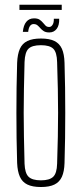

<svg xmlns="http://www.w3.org/2000/svg" viewBox="-20 -764 336 790"><path d="M148.5 5.5Q113.5 5.5 92.5 -4.8Q71.5 -15 61.8 -36.8Q52 -58.5 50.5 -93.5Q49 -144 48.2 -195.8Q47.5 -247.5 47.5 -299.5Q47.5 -351.5 48.2 -403.2Q49 -455 50.5 -505.5Q52 -541.5 61.8 -563.2Q71.5 -585 92.5 -595.2Q113.5 -605.5 148.5 -605.5Q183.5 -605.5 204.2 -595.2Q225 -585 234.8 -563.2Q244.5 -541.5 245.5 -505.5Q247 -455 247.8 -403.2Q248.5 -351.5 248.5 -299.8Q248.5 -248 247.8 -196.2Q247 -144.5 245.5 -93.5Q244.5 -58.5 234.8 -36.8Q225 -15 204.2 -4.8Q183.5 5.5 148.5 5.5ZM148.5 -22Q183.5 -22 198.8 -36.5Q214 -51 215 -90.5Q217 -151.5 218 -202Q219 -252.5 219 -299.8Q219 -347 218 -397.2Q217 -447.5 215 -508.5Q214 -549 199.2 -563.5Q184.5 -578 148.5 -578Q112 -578 97.2 -563.5Q82.5 -549 81 -508.5Q79.5 -447.5 78.5 -397.2Q77.5 -347 77.5 -299.8Q77.5 -252.5 78.5 -202Q79.5 -151.5 81 -90.5Q82.5 -51 97.8 -36.5Q113 -22 148.5 -22ZM201.5 -687H223.5Q224.5 -660 213.2 -645.2Q202 -630.5 183 -630.5Q168.5 -630.5 160.2 -635.8Q152 -641 146.2 -647.8Q140.5 -654.5 134.2 -659.8Q128 -665 118 -665Q109 -665 103.2 -656.8Q97.5 -648.5 96 -633H74Q76.5 -660 88.2 -674.2Q100 -688.5 120 -688.5Q135 -688.5 143 -683Q151 -677.5 156.5 -670.8Q162 -664 167.5 -658.5Q173 -653 182.5 -653Q190.5 -653 196.2 -661.8Q202 -670.5 201.5 -687ZM60 -744.5H234V-723H60Z"/></svg>

Font: Big Shoulders Display ExtraLight
Style: Regular
Weight: 250
Designer: Patric King
Foundry: XO Type Co
Version: Version 2.002